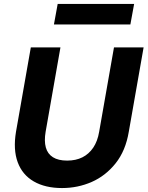

<svg xmlns="http://www.w3.org/2000/svg" viewBox="-20 -940 747 972"><path d="M294 12Q209 12 151 -21.5Q93 -55 69.5 -119Q46 -183 61 -273L136 -700H286L211 -273Q203 -226 212 -193.5Q221 -161 248 -144Q275 -127 320 -127Q364 -127 397 -143.5Q430 -160 452 -192.5Q474 -225 482 -273L557 -700H707L632 -273Q616 -177 565.5 -113.5Q515 -50 444.5 -19Q374 12 294 12ZM253 -816 272 -920H659L640 -816Z"/></svg>

Font: DM Sans 28pt Black
Style: Italic
Weight: 900
Italic angle: -10°
Version: Version 4.004;gftools[0.9.30]